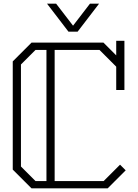

<svg xmlns="http://www.w3.org/2000/svg" viewBox="-20 -1034 760 1054"><path d="M670 -99 571 0H153L50 -103V-697L153 -800H548L618 -730V-810H663V-622V-540H618V-668L526 -760H280V-40H549L639 -130ZM175 -40H235V-760H175L95 -680V-120ZM524 -1014 406 -860H356L238 -1014H288L381 -893L474 -1014Z"/></svg>

Font: Kumar One Outline
Style: Regular
Weight: 400
Designer: Parimal Parmar
Foundry: Indian Type Foundry
Version: Version 1.000;PS 1.000;hotconv 1.0.88;makeotf.lib2.5.647800